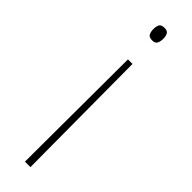

<svg xmlns="http://www.w3.org/2000/svg" viewBox="-253 -624 717 717"><g transform="rotate(45 106.0 -265.0)"><path d="M132 -594Q132 -579 127 -569.5Q122 -560 107 -560Q90 -560 85 -569.5Q80 -579 80 -594Q80 -607 84.5 -616.5Q89 -626 107 -626Q122 -626 127 -617Q132 -608 132 -594ZM93 -446H117L120 96H91Z"/></g></svg>

Font: Noto Sans Kannada UI SemiCondensed Thin
Style: Regular
Weight: 100
Width: 4
Designer: Jelle Bosma - Monotype Design Team
Foundry: Monotype Imaging Inc.
Version: Version 2.005; ttfautohint (v1.8.4.7-5d5b)